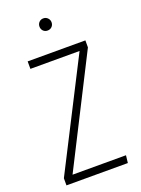

<svg xmlns="http://www.w3.org/2000/svg" viewBox="-162 -941 745 1012"><g transform="rotate(-20 211.0 -434.5)"><path d="M249 -835Q249 -820.3 239.3 -810.5Q229.5 -800.8 214.8 -800.8Q200.2 -800.8 190.7 -810.5Q181.2 -820.3 181.2 -835Q181.2 -849.1 190.7 -859.1Q200.2 -869.1 214.8 -869.1Q229.5 -869.1 239.3 -858.9Q249 -848.6 249 -835ZM383.8 -684.1V-645L78.1 -42H377.9L373 0H28.8V-40L335.9 -642.1H60.1V-684.1Z"/></g></svg>

Font: Fira Sans Compressed ExtraLight
Style: Regular
Weight: 250
Width: 1
Designer: Carrois Corporate & Edenspiekermann AG
Foundry: Carrois Corporate GbR & Edenspiekermann AG
Version: Version 4.203;PS 004.203;hotconv 1.0.88;makeotf.lib2.5.64775